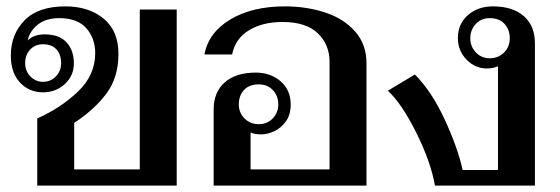

<svg xmlns="http://www.w3.org/2000/svg" viewBox="-20 -583 1760 603"><path d="M97 -211Q171 -244 225 -295.5Q279 -347 279 -416Q279 -463 251 -494.5Q223 -526 166 -526Q124 -526 98.5 -505.5Q73 -485 67 -456Q86 -475 120 -475Q166 -475 189 -450Q212 -425 212 -384Q212 -345 183.5 -319Q155 -293 115 -293Q72 -293 43 -323.5Q14 -354 14 -409Q14 -475 57 -519Q100 -563 185 -563Q259 -563 305.5 -524.5Q352 -486 352 -414Q352 -340 314.5 -289.5Q277 -239 213 -197V-51H419V-553H535V0H97ZM172 -385Q172 -411 157.5 -427.5Q143 -444 115 -444Q90 -444 74.5 -427Q59 -410 59 -385Q59 -360 75.5 -343Q92 -326 115 -326Q139 -326 155.5 -343Q172 -360 172 -385Z M651 -239Q651 -294 686 -324.5Q721 -355 783 -355Q830 -355 861.5 -327.5Q893 -300 893 -255Q893 -223 878 -202Q863 -181 841.5 -171Q820 -161 801 -161Q779 -161 767 -167V-51H1015V-389Q1015 -443 978 -478.5Q941 -514 867 -514Q805 -514 762 -488Q719 -462 709 -412H622Q635 -481 703.5 -522Q772 -563 875 -563Q942 -563 1000.5 -544Q1059 -525 1095 -484.5Q1131 -444 1131 -384V0H651ZM854 -255Q854 -282 837 -300Q820 -318 793 -318Q763 -318 746.5 -300.5Q730 -283 730 -255Q730 -229 748 -211Q766 -193 793 -193Q819 -193 836.5 -211Q854 -229 854 -255Z M1198 -298 1283 -349Q1335 -297 1376 -209Q1417 -121 1433 -49H1544V-375Q1529 -368 1509 -368Q1472 -368 1445 -396Q1418 -424 1418 -463Q1418 -508 1449.5 -535.5Q1481 -563 1528 -563Q1590 -563 1625 -532.5Q1660 -502 1660 -447V0H1346Q1333 -75 1287 -167Q1241 -259 1198 -298ZM1581 -463Q1581 -490 1564.5 -508Q1548 -526 1518 -526Q1491 -526 1474 -507.5Q1457 -489 1457 -463Q1457 -437 1474.5 -418.5Q1492 -400 1518 -400Q1545 -400 1563 -418Q1581 -436 1581 -463Z"/></svg>

Font: Taviraj Medium
Style: Regular
Weight: 500
Designer: Katatrad Team
Foundry: CadsonDemak
Version: Version 1.001